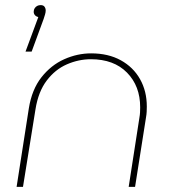

<svg xmlns="http://www.w3.org/2000/svg" viewBox="-20 -732 674 752"><path d="M45 0 93 -308Q105 -382 142.5 -429.5Q180 -477 231.5 -500Q283 -523 337 -523Q404 -523 453 -496Q502 -469 528.5 -422Q555 -375 555 -315Q555 -305 554.5 -294.5Q554 -284 552 -273L509 0H484L526 -271Q528 -282 528.5 -292Q529 -302 529 -312Q529 -395 477.5 -447.5Q426 -500 336 -500Q288 -500 242 -480Q196 -460 163 -416.5Q130 -373 119 -304L70 0ZM80 -530 130 -665Q122 -667 117 -672.5Q112 -678 112 -686Q112 -694 116 -700Q120 -706 126 -709Q132 -712 139 -712Q150 -712 154.5 -705.5Q159 -699 159 -691Q159 -684 156.5 -675.5Q154 -667 151 -658L104 -530Z"/></svg>

Font: MuseoModerno Thin
Style: Italic
Weight: 100
Italic angle: -9°
Designer: Pablo Cosgaya, Héctor Gatti, Marcela Romero, and the Authors of The MuseoModerno Project.
Foundry: Omnibus-Type Team
Version: Version 1.003